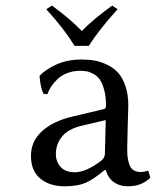

<svg xmlns="http://www.w3.org/2000/svg" viewBox="-20 -651 553 681"><path d="M355 -225.1 270 -205.1Q221.7 -193.8 200 -166.7Q178.2 -139.6 178.2 -105Q178.2 -77.1 195.3 -58.6Q212.4 -40 245.1 -40Q284.7 -40 337.9 -80.1Q352.1 -90.8 352.1 -106ZM355 -47.9H351.1Q310.5 -13.7 282.2 -2Q253.9 9.8 209 9.8Q156.2 9.8 123 -17.6Q89.8 -44.9 89.8 -98.1Q89.8 -150.4 129.4 -186Q168.9 -221.7 237.8 -237.8L349.1 -264.2Q356 -266.6 356 -275.9Q356 -308.1 349.6 -331.8Q343.3 -355.5 334.2 -368.4Q325.2 -381.3 311.8 -388.7Q298.3 -396 287.8 -397.9Q277.3 -399.9 264.2 -399.9Q239.3 -399.9 218.3 -391.6Q197.3 -383.3 183.6 -370.1Q169.9 -356.9 161.4 -343.8Q152.8 -330.6 147.9 -316.9L134.8 -317.9Q124 -336.9 120.1 -381.8Q140.6 -404.3 179.7 -422.1Q218.8 -439.9 270 -439.9Q294.9 -439.9 316.7 -436Q338.4 -432.1 360.8 -421.1Q383.3 -410.2 399.2 -392.6Q415 -375 425 -345.5Q435.1 -315.9 435.1 -276.9Q435.1 -273.4 433.1 -208Q431.2 -142.6 431.2 -126Q431.2 -108.9 432.1 -97.9Q433.1 -86.9 437.3 -71.8Q441.4 -56.6 451.7 -48.8Q461.9 -41 478 -41Q491.7 -41 505.9 -45.9L513.2 -21Q483.4 9.8 433.1 9.8Q404.3 9.8 383.8 -4.9Q363.3 -19.5 355 -47.9ZM244.6 -488.3Q206.1 -550.8 144 -618.2L164.1 -631.3Q231.9 -581.5 270 -541Q310.5 -582.5 377.9 -631.3L397 -618.2Q329.1 -543 294.9 -488.3Z"/></svg>

Font: Linear Smooth
Style: Regular
Weight: 400
Designer: Philipp H. Poll, Flanker
Foundry: Philipp H. Poll, reworked by Flanker
Version: Version 1.061 | FøM Fix